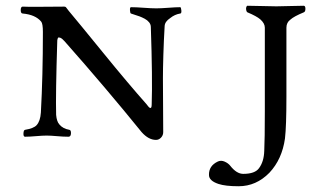

<svg xmlns="http://www.w3.org/2000/svg" viewBox="-20 -472 1081 667"><path d="M900 -376Q900 -391 884 -405Q871 -416 840 -429Q837 -430 835.5 -436Q834 -442 835.5 -447Q837 -452 840 -452Q862 -452 891.5 -451Q921 -450 940 -450Q958 -450 986 -451Q1014 -452 1035 -452Q1041 -452 1041 -441.5Q1041 -431 1035 -429Q1001 -415 989 -404Q975 -394 975 -376V-136Q975 -34 970 9Q960 81 916 128Q870 175 809 175Q763 175 739 167Q706 156 706 136Q705 104 737 89Q748 84 760.5 89.5Q773 95 780 104Q802 132 825 132Q866 132 880 112Q897 89 898 52Q900 13 900 -86ZM67 3Q61 3 61.5 -8.5Q62 -20 67 -21Q97 -26 107 -37Q120 -51 122 -81Q129 -208 129 -361Q129 -390 123 -397Q103 -421 59 -425Q52 -425 52 -437Q52 -449 59 -449Q64 -448 132.5 -448.5Q201 -449 203 -449Q207 -449 209 -447Q211 -445 214 -440.5Q217 -436 219 -434Q251 -396 338.5 -288.5Q426 -181 489 -110Q490 -109 492.5 -105.5Q495 -102 497 -100Q499 -98 501.5 -97Q504 -96 505.5 -99Q507 -102 507 -110Q510 -199 504 -378Q504 -387 498 -394.5Q492 -402 482.5 -407Q473 -412 465 -415Q457 -418 447 -421Q437 -424 435 -425Q432 -426 431.5 -436.5Q431 -447 435 -447Q453 -447 479.5 -445Q506 -443 523 -443Q539 -443 565 -445Q591 -447 606 -447Q609 -447 610 -436Q611 -425 606 -425Q587 -422 571 -409Q553 -397 552 -382Q549 -331 547.5 -281.5Q546 -232 546 -200.5Q546 -169 546.5 -109.5Q547 -50 547 -13Q547 -2 539.5 6Q532 14 522 14Q496 14 472 -13Q349 -165 204 -329Q195 -339 189 -341Q183 -343 181.5 -340.5Q180 -338 179 -332Q173 -142 175 -73Q177 -50 186 -40Q198 -25 221 -21Q227 -20 226.5 -8.5Q226 3 218 3Q200 3 178 1Q156 -1 142 -1Q128 -1 105 1Q82 3 67 3Z"/></svg>

Font: EB Garamond 12 All SC
Style: AllSC
Weight: 400
Version: Version 0.016 ; ttfautohint (v0.97) -l 8 -r 50 -G 200 -x 0 -